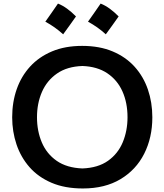

<svg xmlns="http://www.w3.org/2000/svg" viewBox="-20 -1044 921 1077"><path d="M444.8 13.2Q343.8 13.2 269 -18.8Q194.3 -50.8 145.5 -106.4Q96.7 -162.1 72.5 -234.1Q48.3 -306.2 48.3 -386.2Q48.3 -470.7 73.7 -543.5Q99.1 -616.2 148.9 -670.7Q198.7 -725.1 272 -755.9Q345.2 -786.6 440.9 -786.6Q538.1 -786.6 611.8 -755.6Q685.5 -724.6 735.1 -669.7Q784.7 -614.7 809.6 -542Q834.5 -469.2 834.5 -386.2Q834.5 -272 788.8 -181.6Q743.2 -91.3 656 -39.1Q568.8 13.2 444.8 13.2ZM442.4 -99.1Q530.3 -102.5 586.2 -142.3Q642.1 -182.1 668.7 -246.3Q695.3 -310.5 695.3 -386.2Q695.3 -467.8 666.7 -531.5Q638.2 -595.2 581.8 -633.1Q525.4 -670.9 442.4 -673.8Q356.4 -670.9 299.8 -631.6Q243.2 -592.3 215.3 -528.3Q187.5 -464.4 187.5 -386.2Q187.5 -309.1 214.6 -245.1Q241.7 -181.2 298.1 -141.8Q354.5 -102.5 442.4 -99.1ZM544.5 -1023.9Q570.3 -1013.7 595.5 -995.4Q620.7 -977.1 645.5 -951.9Q628.3 -927.2 610.3 -902.2Q592.3 -877.2 573.5 -851.5Q528.4 -892.8 473.6 -922.4Q491.8 -948.1 509.3 -973.1Q526.8 -998.1 544.5 -1023.9ZM305.2 -1023.9Q331 -1013.7 356.2 -995.4Q381.5 -977.1 406.2 -951.9Q389 -927.2 371 -902.2Q353 -877.2 334.2 -851.5Q289.1 -892.8 234.3 -922.4Q252.6 -948.1 270 -973.1Q287.5 -998.1 305.2 -1023.9Z"/></svg>

Font: Pinar SemiBold
Style: Regular
Weight: 600
Designer: Amin Abedi
Version: Version 3.000